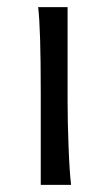

<svg xmlns="http://www.w3.org/2000/svg" viewBox="-20 -518 303 538"><path d="M169.4 -231.9Q169.4 -178.2 172.1 -107.2Q174.8 -36.1 179.2 0H94.2V-258.8Q94.2 -439 86.9 -498H169.4Z"/></svg>

Font: Lesson One Light
Style: Regular
Weight: 300
Designer: But Ko, Victor Gaultney, Annie Olsen, Julie Remington, Don Collingsworth, Eric Hays, Becca Hirsbrunner
Version: Version 1.100